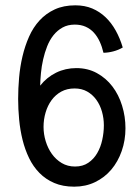

<svg xmlns="http://www.w3.org/2000/svg" viewBox="-20 -699 532 728"><path d="M132.3 -374.3Q132.8 -396.4 135.3 -422.1Q137.7 -447.9 143.6 -473.8Q149.4 -499.6 158.8 -523.3Q168.1 -547 182.7 -565.4Q197.3 -583.7 217.2 -594.7Q237.1 -605.7 263.5 -605.7Q286.9 -605.7 304.9 -597.6Q322.9 -589.5 336 -575.1Q349.1 -560.7 358.1 -541.1Q367.1 -521.5 372.3 -498.9Q381.5 -499 390.9 -500.4Q400.3 -501.7 409.6 -504.2Q418.9 -506.6 428 -510.3Q437 -514 445.4 -518.9Q435.2 -553.5 418.9 -582.9Q402.6 -612.3 380.3 -633.6Q358 -654.9 329.6 -666.9Q301.1 -678.8 265.7 -678.8Q221.2 -678.8 187.7 -663.4Q154.2 -647.9 130 -621.6Q105.8 -595.3 90.2 -560.1Q74.6 -524.9 65.3 -485.4Q56 -445.9 52.4 -404.4Q48.8 -362.8 48.8 -323.7Q48.8 -285.4 52.6 -245.6Q56.4 -205.8 65.5 -168.9Q74.6 -132.1 90.2 -99.7Q105.8 -67.4 129.5 -43.3Q153.1 -19.2 185.7 -5.2Q218.3 8.8 261.4 8.8Q304.8 8.8 340.6 -8.5Q376.5 -25.8 401.9 -55.8Q427.4 -85.9 441.5 -126.4Q455.7 -166.9 455.7 -212.8Q455.7 -257.1 442.9 -298.4Q430.2 -339.7 406.1 -371.3Q382.1 -402.8 347.5 -421.8Q313 -440.8 269.4 -440.8Q249.1 -440.8 229.7 -436.5Q210.3 -432.1 192.8 -423.5Q175.3 -414.9 160.1 -402.6Q144.9 -390.3 132.3 -374.3ZM264.5 -67.6Q236.3 -67.6 214.2 -80.7Q192.1 -93.9 176.8 -115.2Q161.5 -136.6 153.3 -163.5Q145.1 -190.3 145.1 -217.9Q145.1 -246.2 152.9 -272.5Q160.6 -298.8 175.5 -319.2Q190.3 -339.5 212.2 -351.6Q234.1 -363.6 262.8 -363.6Q290 -363.6 310.7 -351.9Q331.3 -340.1 345.4 -320.5Q359.5 -300.9 366.6 -275.8Q373.8 -250.6 373.8 -223.8Q373.8 -196.7 367.7 -168.8Q361.7 -140.9 348.6 -118.4Q335.6 -95.9 314.8 -81.8Q294.1 -67.6 264.5 -67.6Z"/></svg>

Font: SaysetthaMai Thin
Style: Regular
Weight: 100
Designer: John M. Durdin
Foundry: Lao Script for Windows
Version: Version 1.101